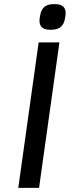

<svg xmlns="http://www.w3.org/2000/svg" viewBox="-20 -904 390 924"><path d="M166 -700H266L168 0H68ZM170 -805Q170 -813 171 -817L173 -828Q181 -884 236 -884H246Q296 -884 296 -840Q296 -832 295 -828L293 -817Q285 -761 229 -761H219Q170 -761 170 -805Z"/></svg>

Font: Krub Medium
Style: Italic
Weight: 500
Italic angle: -8°
Designer: Ekaluck Peanpanawate
Foundry: Cadson Demak Co.,Ltd.
Version: Version 1.000; ttfautohint (v1.6)